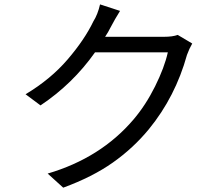

<svg xmlns="http://www.w3.org/2000/svg" viewBox="-20 -827 1040 891"><path d="M804.7 -665 872.1 -625Q858.4 -601.6 847.7 -572.3Q793.9 -377.9 670.9 -227.5Q598.6 -139.6 503.9 -72.8Q409.2 -5.9 273.4 43.9L201.2 -21.5Q447.3 -93.8 599.6 -272.5Q656.2 -338.9 699.7 -426.3Q743.2 -513.7 758.8 -584H420.9Q317.4 -437.5 168 -337.9L98.6 -389.6Q214.8 -459 293.9 -551.3Q373 -643.6 413.1 -727.5Q433.6 -759.8 444.3 -806.6L537.1 -776.4Q513.7 -739.3 492.2 -698.2Q483.4 -679.7 467.8 -656.2H740.2Q781.2 -656.2 804.7 -665Z"/></svg>

Font: GenEi Gothic M Regular
Style: Regular
Weight: 400
Designer: o_tamon (Modified); [Source Han Sans]
Ryoko NISHIZUKA  (kana & ideographs); Paul D. Hunt (Latin, Greek & Cyrillic); Wenl
Version: Version 1.1a;Original Version 1.004